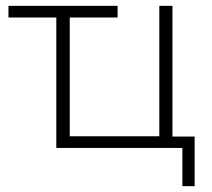

<svg xmlns="http://www.w3.org/2000/svg" viewBox="-20 -507 728 658"><path d="M605 131V0H173V-447H9V-487H383V-447H219V-40H526V-487H571V-39H647V131Z"/></svg>

Font: Nunito Sans 10pt ExtraLight
Style: Regular
Weight: 250
Designer: Vernon Adams
Foundry: Vernon Adams
Version: Version 3.101;gftools[0.9.27]